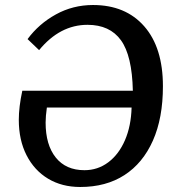

<svg xmlns="http://www.w3.org/2000/svg" viewBox="-20 -735 709 766"><path d="M300 11Q227 11 172 -22Q117 -55 86 -115.5Q55 -176 55 -257Q55 -308 69 -373H510Q507 -513 462.5 -574.5Q418 -636 329 -636Q219 -636 136 -535L90 -579Q135 -640 203 -677.5Q271 -715 351 -715Q481 -715 555.5 -630Q630 -545 630 -391Q630 -264 590 -174Q550 -84 476.5 -36.5Q403 11 300 11ZM317 -56Q370 -56 412 -87.5Q454 -119 478.5 -175.5Q503 -232 505 -306H167Q162 -271 162 -246Q162 -157 202.5 -106.5Q243 -56 317 -56Z"/></svg>

Font: Literata 12pt Medium
Style: Italic
Weight: 500
Italic angle: -2°
Designer: Latin by Veronika Burian and Jose Scaglione. Greek by Irene Vlachou. Cyrillic by Vera Evstafieva
Foundry: TypeTogether
Version: Version 3.002